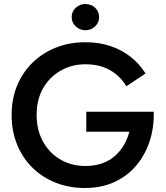

<svg xmlns="http://www.w3.org/2000/svg" viewBox="-20 -924 831 959"><path d="M411 -266H626Q617 -231 599 -200Q581 -169 554 -145Q527 -121 490 -108Q453 -95 406 -95Q337 -95 282 -127Q227 -159 195 -216.5Q163 -274 163 -350Q163 -427 195.5 -483.5Q228 -540 283.5 -571.5Q339 -603 406 -603Q479 -603 530.5 -573Q582 -543 611 -493L707 -557Q676 -606 632 -640.5Q588 -675 531.5 -694Q475 -713 406 -713Q327 -713 260 -686.5Q193 -660 143 -611.5Q93 -563 65.5 -496.5Q38 -430 38 -350Q38 -270 65 -203Q92 -136 141.5 -87Q191 -38 258 -11.5Q325 15 404 15Q488 15 553 -15.5Q618 -46 662 -99Q706 -152 728 -220.5Q750 -289 748 -366H411ZM338 -838Q338 -811 358.5 -792Q379 -773 406 -773Q435 -773 455 -792Q475 -811 475 -838Q475 -867 455 -885.5Q435 -904 406 -904Q379 -904 358.5 -885.5Q338 -867 338 -838Z"/></svg>

Font: Jost Medium
Style: Regular
Weight: 500
Version: Version 3.710